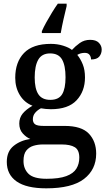

<svg xmlns="http://www.w3.org/2000/svg" viewBox="-20 -786 584 1046"><path d="M232 240Q124 240 70.5 202.5Q17 165 17 96Q17 39 54 9Q91 -21 145 -29Q123 -38 104 -59Q85 -80 85 -113Q85 -144 103 -166.5Q121 -189 157 -210Q113 -227 88 -268Q63 -309 63 -362Q63 -448 111 -497.5Q159 -547 257 -547Q293 -547 324.5 -537Q356 -527 372 -514Q390 -534 414.5 -551.5Q439 -569 471 -569Q503 -569 518.5 -553Q534 -537 534 -516Q534 -494 521 -478Q508 -462 476 -462Q476 -476 468 -487Q460 -498 442 -498Q419 -498 401 -487Q419 -465 431 -435Q443 -405 443 -364Q443 -289 397.5 -240Q352 -191 257 -191Q245 -191 228.5 -192.5Q212 -194 203 -196Q185 -187 172 -172Q159 -157 159 -136Q159 -118 171 -109Q183 -100 217 -100H332Q424 -100 464 -58Q504 -16 504 51Q504 138 437.5 189Q371 240 232 240ZM254 -242Q300 -242 318.5 -272.5Q337 -303 337 -365Q337 -429 318 -462Q299 -495 253 -495Q208 -495 188.5 -461Q169 -427 169 -364Q169 -303 189 -272.5Q209 -242 254 -242ZM234 188Q302 188 341 173.5Q380 159 396 133Q412 107 412 73Q412 31 387.5 16Q363 1 316 1H213Q187 1 163 8Q139 15 123.5 34Q108 53 108 91Q108 134 135.5 161Q163 188 234 188ZM208 -616Q217 -637 232 -664Q247 -691 263.5 -718Q280 -745 295 -766H343V-753Q335 -721 326 -681Q317 -641 311 -606H208Z"/></svg>

Font: Noto Serif Hentaigana Medium
Style: Regular
Weight: 500
Designer: Kazuhiro Yamada
Foundry: nipponia
Version: Version 1.000; ttfautohint (v1.8.4.7-5d5b)